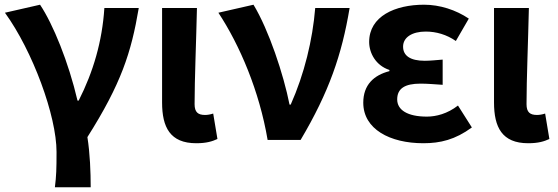

<svg xmlns="http://www.w3.org/2000/svg" viewBox="-20 -594 2367 815"><path d="M213 201H365C365 137 362 57 351 -12C494 -238 537 -370 569 -560H423C414 -419 376 -289 314 -167H309C271 -330 205 -492 150 -574L1 -540C119 -377 220 -102 220 51C220 124 219 153 213 201Z M813 14C857 14 881 6 903 -4L885 -112C873 -108 860 -106 851 -106C821 -106 806 -117 806 -152C806 -257 813 -423 816 -560H668V-159C668 -54 702 14 813 14Z M1116 0H1256C1377 -204 1431 -362 1464 -560H1318C1307 -425 1272 -280 1214 -150H1209C1184 -277 1121 -467 1056 -574L907 -540C998 -402 1081 -207 1116 0Z M1777 14C1849 14 1912 -1 1983 -53L1924 -146C1879 -111 1831 -99 1792 -99C1710 -99 1666 -127 1666 -172C1666 -218 1698 -239 1765 -239C1795 -239 1827 -236 1859 -234V-341C1833 -339 1806 -336 1783 -336C1721 -336 1691 -358 1691 -396C1691 -436 1730 -460 1787 -460C1832 -460 1876 -447 1915 -420L1970 -515C1915 -552 1847 -574 1780 -574C1657 -574 1547 -525 1547 -416C1547 -369 1575 -316 1633 -297V-292C1567 -275 1522 -234 1522 -158C1522 -46 1635 14 1777 14Z M2222 14C2266 14 2290 6 2312 -4L2294 -112C2282 -108 2269 -106 2260 -106C2230 -106 2215 -117 2215 -152C2215 -257 2222 -423 2225 -560H2077V-159C2077 -54 2111 14 2222 14Z"/></svg>

Font: Noto Sans Mono CJK JP Bold
Style: Regular
Weight: 700
Designer: Ryoko NISHIZUKA (kana & ideographs); Paul D. Hunt (Latin, Greek & Cyrillic); Wenlong ZHANG (bopomofo); Sandoll Communica
Foundry: Adobe Systems Incorporated
Version: Version 1.004;PS 1.004;hotconv 1.0.82;makeotf.lib2.5.63406